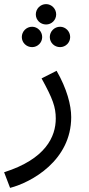

<svg xmlns="http://www.w3.org/2000/svg" viewBox="-45 -683 432 933"><path d="M179 -564C206 -564 228 -586 228 -613C228 -640 206 -663 179 -663C151 -663 129 -640 129 -613C129 -586 151 -564 179 -564ZM111 -454C138 -454 160 -476 160 -503C160 -530 138 -553 111 -553C83 -553 61 -530 61 -503C61 -476 83 -454 111 -454ZM247 -454C274 -454 296 -476 296 -503C296 -530 274 -553 247 -553C219 -553 197 -530 197 -503C197 -476 219 -454 247 -454ZM4 230C108 203 301 97 301 -114C301 -172 280 -252 230 -339L157 -302C211 -204 226 -163 226 -107C226 -19 177 90 -25 154Z"/></svg>

Font: Noto Sans Arabic
Style: Regular
Weight: 400
Designer: Monotype Design Team, Nadine Chahine, Nizar Qandah and Khaled Hosny
Foundry: Monotype Imaging Inc.
Version: Version 2.012